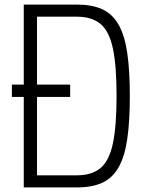

<svg xmlns="http://www.w3.org/2000/svg" viewBox="-20 -820 640 840"><path d="M84 0V-800H316Q382 -800 426.5 -780Q471 -760 498 -713.5Q525 -667 536.5 -590Q548 -513 548 -400Q548 -287 536.5 -210Q525 -133 498 -86.5Q471 -40 426.5 -20Q382 0 316 0ZM32 -396V-450H287V-396ZM142 -15 102 -53H316Q382 -53 420 -85Q458 -117 474 -193Q490 -269 490 -400Q490 -532 474 -607.5Q458 -683 420 -715Q382 -747 316 -747H102L142 -785Z"/></svg>

Font: Victor Mono Thin ExtraLight
Style: Regular
Weight: 250
Monospace: yes
Version: Version 1.561;gftools[0.9.30]